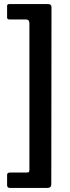

<svg xmlns="http://www.w3.org/2000/svg" viewBox="-20 -762 346 947"><path d="M233 147Q233 165 213 165H29Q15 165 15 151V101Q15 89 29 89H111Q120 89 122.5 86.5Q125 84 125 74V-647Q125 -666 108 -666H26Q15 -666 15 -676V-733Q15 -742 26 -742H216Q234 -742 234 -727Z"/></svg>

Font: n
Style: Regular
Weight: 600
Designer: Pablo Impallari, Rodrigo Fuenzalida
Foundry: Impallari Type
Version: Version 1.002; ttfautohint (v1.5)